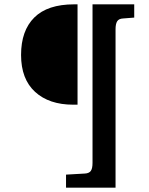

<svg xmlns="http://www.w3.org/2000/svg" viewBox="-20 -720 688 884"><path d="M284 144V84L371 79Q390 78 398 67Q406 56 406 30V-700H598V-639L547 -635Q527 -634 519.5 -622Q512 -610 512 -585V144ZM317 -238Q206 -238 141.5 -297Q77 -356 77 -467Q77 -579 138 -639.5Q199 -700 321 -700H337V-238Z"/></svg>

Font: Literata 7pt Medium
Style: Regular
Weight: 500
Designer: Latin by Veronika Burian and Jose Scaglione. Greek by Irene Vlachou. Cyrillic by Vera Evstafieva.
Foundry: TypeTogether
Version: Version 3.002